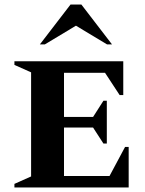

<svg xmlns="http://www.w3.org/2000/svg" viewBox="-20 -832 643 852"><path d="M44 0V-16L118 -49V-511L44 -544V-560H527V-410H511L446 -509H264V-313H393L439 -385H454V-195H439L393 -266H264V-51H466L535 -180H551V0ZM157 -635 293 -812H341L477 -635H455L317 -718L179 -635Z"/></svg>

Font: Spectral SC
Style: Bold
Weight: 700
Designer: Jean-Baptiste Levee
Foundry: Production Type
Version: Version 2.001